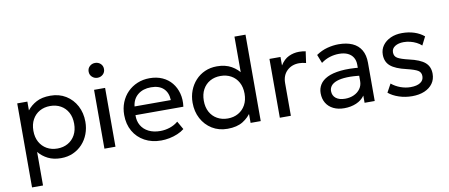

<svg xmlns="http://www.w3.org/2000/svg" viewBox="-77 -1042 3682 1575"><g transform="rotate(-10 1764.0 -255.0)"><path d="M79.5 210V-490H164V-416.5Q194.5 -455.5 240.8 -480.2Q287 -505 357.5 -505Q430.5 -505 486 -470.8Q541.5 -436.5 572.8 -377.5Q604 -318.5 604 -245Q604 -191.5 586.2 -144.2Q568.5 -97 535.5 -61.2Q502.5 -25.5 457.2 -5.2Q412 15 356.5 15Q294.5 15 248.2 -8.2Q202 -31.5 171 -69.5V210ZM341 -68Q390.5 -68 428.8 -89.8Q467 -111.5 488.8 -151.2Q510.5 -191 510.5 -245Q510.5 -299.5 488.8 -339.2Q467 -379 428.8 -400.5Q390.5 -422 341 -422Q291.5 -422 253.2 -400.5Q215 -379 193 -339.2Q171 -299.5 171 -245Q171 -191 193 -151.2Q215 -111.5 253.2 -89.8Q291.5 -68 341 -68Z M719.5 0V-490H811.5V0ZM765.5 -582.5Q739.5 -582.5 720.5 -600Q701.5 -617.5 701.5 -644.5Q701.5 -671.5 720.5 -688.8Q739.5 -706 765.5 -706Q792 -706 810.8 -688.8Q829.5 -671.5 829.5 -644.5Q829.5 -617.5 810.8 -600Q792 -582.5 765.5 -582.5Z M1191 15Q1113 15 1053.5 -17.5Q994 -50 960.5 -108.2Q927 -166.5 927 -244Q927 -300 946.2 -348Q965.5 -396 1000.2 -431Q1035 -466 1081.8 -485.5Q1128.5 -505 1183.5 -505Q1243 -505 1289.8 -484Q1336.5 -463 1367.2 -425.2Q1398 -387.5 1411.5 -336.8Q1425 -286 1417 -226.5H1018Q1016.5 -177.5 1038 -140.8Q1059.5 -104 1100.2 -83.5Q1141 -63 1197 -63Q1238 -63 1277 -76Q1316 -89 1346 -114.5L1385 -46Q1361 -26.5 1328.2 -12.8Q1295.5 1 1260 8Q1224.5 15 1191 15ZM1023 -298H1325Q1323 -360 1286.5 -394.8Q1250 -429.5 1182 -429.5Q1116 -429.5 1073 -394.8Q1030 -360 1023 -298Z M1743.5 15Q1671 15 1615.2 -19.5Q1559.5 -54 1528.2 -112.8Q1497 -171.5 1497 -245Q1497 -299 1515 -346Q1533 -393 1565.8 -428.8Q1598.5 -464.5 1644 -484.8Q1689.5 -505 1744.5 -505Q1815 -505 1865.2 -476.5Q1915.5 -448 1948 -400L1929.5 -379.5V-720H2021.5V0H1937V-115L1950.5 -94Q1922 -47 1872.2 -16Q1822.5 15 1743.5 15ZM1760 -68Q1809.5 -68 1847.8 -89.8Q1886 -111.5 1908 -151.2Q1930 -191 1930 -245Q1930 -299.5 1908.2 -339.2Q1886.5 -379 1848 -400.5Q1809.5 -422 1760 -422Q1710.5 -422 1672.2 -400.5Q1634 -379 1612.2 -339.2Q1590.5 -299.5 1590.5 -245Q1590.5 -191 1612.2 -151.2Q1634 -111.5 1672.5 -89.8Q1711 -68 1760 -68Z M2180.5 0V-490H2272.5V-419Q2302 -467 2342.8 -486.2Q2383.5 -505.5 2429.5 -505.5Q2444 -505.5 2457.5 -504Q2471 -502.5 2484 -500L2470.5 -404.5Q2456.5 -408.5 2442 -410.8Q2427.5 -413 2413.5 -413Q2352 -413 2312.2 -374.8Q2272.5 -336.5 2272.5 -272.5V0Z M2716 15Q2664 15 2625.5 -4Q2587 -23 2566 -57.8Q2545 -92.5 2545 -140Q2545 -179 2565 -211.2Q2585 -243.5 2628 -264.8Q2671 -286 2739.5 -293.2Q2808 -300.5 2905 -290.5L2907.5 -223Q2832.5 -233 2780 -230.8Q2727.5 -228.5 2695 -216.8Q2662.5 -205 2647.2 -185.8Q2632 -166.5 2632 -142.5Q2632 -104 2659.8 -82.2Q2687.5 -60.5 2736 -60.5Q2777.5 -60.5 2810.2 -75.8Q2843 -91 2862.2 -118.2Q2881.5 -145.5 2881.5 -181.5V-318.5Q2881.5 -353 2866.2 -378.5Q2851 -404 2821.5 -418Q2792 -432 2749 -432Q2710.5 -432 2672.5 -420.5Q2634.5 -409 2599.5 -383L2571.5 -454Q2617 -485 2665.5 -497.5Q2714 -510 2758.5 -510Q2826 -510 2873.5 -488.8Q2921 -467.5 2946 -425Q2971 -382.5 2971 -319V0H2886.5V-60Q2861 -23.5 2816 -4.2Q2771 15 2716 15Z M3281.5 14.5Q3223.5 14.5 3171.8 -2.8Q3120 -20 3085.5 -49L3123.5 -118.5Q3156 -91.5 3197.8 -76.2Q3239.5 -61 3281.5 -61Q3333.5 -61 3362.5 -79.8Q3391.5 -98.5 3391.5 -133Q3391.5 -165 3366.5 -180.5Q3341.5 -196 3273.5 -212.5Q3183.5 -233 3142.8 -267.5Q3102 -302 3102 -362.5Q3102 -405.5 3126 -438.8Q3150 -472 3191.8 -491Q3233.5 -510 3288 -510Q3342 -510 3388.8 -494.8Q3435.5 -479.5 3470 -450.5L3434.5 -380.5Q3417 -397 3393.2 -409Q3369.5 -421 3342.5 -427.8Q3315.5 -434.5 3288.5 -434.5Q3244 -434.5 3215.8 -416.5Q3187.5 -398.5 3187.5 -366.5Q3187.5 -333 3214.8 -317.5Q3242 -302 3305.5 -287Q3397.5 -266.5 3437.5 -232.2Q3477.5 -198 3477.5 -138Q3477.5 -91.5 3453 -57.2Q3428.5 -23 3384.5 -4.2Q3340.5 14.5 3281.5 14.5Z"/></g></svg>

Font: Geologica Roman Light
Style: Regular
Weight: 300
Designer: Sindre Bremnes, Frode Helland
Foundry: Monokrom Skriftforlag AS
Version: Version 1.010;gftools[0.9.28]